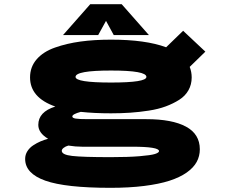

<svg xmlns="http://www.w3.org/2000/svg" viewBox="-20 -702 1090 920"><path d="M693.5 -534H525L488 -602L450.5 -534H282L412.5 -682H563ZM512 -159Q431.5 -159 367 -166Q326.5 -155 326.5 -144Q326.5 -136.5 342.5 -133.8Q358.5 -131 402.5 -131H681.5Q805 -131 871.2 -95.2Q937.5 -59.5 937.5 13.5Q937.5 46 922.5 73.8Q907.5 101.5 874.5 124.8Q841.5 148 792 164Q742.5 180 670.8 189Q599 198 509 198Q294.5 198 197.5 163.8Q100.5 129.5 100.5 59.5Q100.5 39.5 111 22.8Q121.5 6 139 -5.5Q156.5 -17 174 -24.5Q191.5 -32 210.5 -37Q163.5 -65 163.5 -103.5Q163.5 -166 245 -191.5Q124 -234 124 -331Q124 -381.5 155.8 -418Q187.5 -454.5 243.8 -474.2Q300 -494 366 -503Q432 -512 512 -512Q677.5 -512 776 -475.5L857.5 -554.5L964 -454.5L889 -381.5Q898.5 -357.5 898.5 -331Q898.5 -297 883 -269.5Q867.5 -242 838.8 -223.8Q810 -205.5 774.2 -192.2Q738.5 -179 693.2 -172Q648 -165 604.5 -162Q561 -159 512 -159ZM512 -306.5Q681.5 -306.5 681.5 -333.5Q681.5 -364 512 -364Q342 -364 342 -333.5Q342 -306.5 512 -306.5ZM276 20.5Q276 39.5 325.8 45.2Q375.5 51 510.5 51Q594.5 51 648.8 46.5Q703 42 722.5 35.8Q742 29.5 742 22Q742 1 613 1H374Q341.5 1 307.5 -4.5Q293.5 -0.5 284.8 6.5Q276 13.5 276 20.5Z"/></svg>

Font: League Mono Extended ExtraBold
Style: Regular
Weight: 800
Width: 9
Designer: Tyler Finck
Foundry: The League of Moveable Type / Tyler Finck
Version: Version 2.210